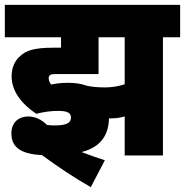

<svg xmlns="http://www.w3.org/2000/svg" viewBox="-20 -642 764 793"><path d="M219 -184C261 -184 273 -175 273 -156C273 -136 258 -124 207 -124C198 -124 187 -124 174 -126C151 -149 124 -161 97 -161C60 -161 27 -139 27 -91C27 -28 74 -6 154 -1C219 47 288 93 355 131L413 20C387 12 351 -1 317 -14C400 -35 429 -89 430 -153H436C451 -153 472 -154 495 -161V0H653V-488H724V-622H0V-488H232V-445H202C119 -445 88 -433 64 -411C39 -390 28 -360 28 -326C28 -262 74 -209 130 -172C156 -179 189 -184 219 -184ZM413 -281C380 -281 356 -284 338 -288C317 -296 291 -300 261 -300C232 -300 213 -297 191 -293C185 -302 181 -309 181 -319C181 -324 182 -328 185 -330C189 -335 195 -336 211 -336H387V-488H495V-294C469 -285 440 -281 413 -281Z"/></svg>

Font: Noto Sans Condensed Black
Style: Regular
Weight: 900
Width: 3
Designer: Monotype Design Team
Foundry: Monotype Imaging Inc.
Version: Version 2.013